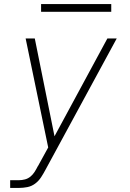

<svg xmlns="http://www.w3.org/2000/svg" viewBox="-20 -709 640 944"><path d="M30 215V177H73Q88 177 103 173Q118 169 130 159Q142 149 150.5 135.5Q159 122 166 108Q166 108 166 108Q166 108 166 108L167 107Q167 107 167 107Q167 107 167 107L217 16L106 -520H151L248 -39L508 -520H554L204 125Q194 144 182 162.5Q170 181 152.5 194Q135 207 114 211Q93 215 73 215ZM182 -651V-689H527V-651Z"/></svg>

Font: Iosevka SS04 XLt Ex Obl
Style: Regular
Weight: 200
Width: 7
Italic angle: -9°
Monospace: yes
Designer: Belleve Invis
Foundry: Belleve Invis
Version: Version 19.0.0; ttfautohint (v1.8.4)